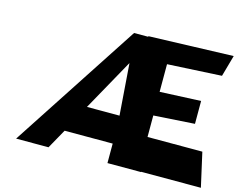

<svg xmlns="http://www.w3.org/2000/svg" viewBox="-113 -1030 1510 1208"><g transform="rotate(15 641.5 -426.0)"><path d="M1283 0H894V2H675V-125H362L291 2H80L625 -832H717V-836L1268 -854L1229 -715L876 -696V-516L1143 -528V-379L876 -362V-222H1233ZM459 -306H671L646 -642Z"/></g></svg>

Font: OpenDyslexic
Style: Bold
Weight: 800
Designer: Abbie Gonzalez
Version: Version 0.920;hotconv 1.0.109;makeotfexe 2.5.65596